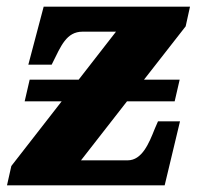

<svg xmlns="http://www.w3.org/2000/svg" viewBox="-20 -556 596 576"><path d="M1 0H474L520 -192H454L444 -169C427 -126 406 -75 363 -75H223L361 -252H504L519 -317H412L537 -477L550 -536H111L65 -362H135L137 -366C163 -418 179 -461 228 -461H328L216 -317H69L54 -252H165L14 -58Z"/></svg>

Font: Noto Serif SemiCondensed Black
Style: Italic
Weight: 900
Width: 4
Italic angle: -12°
Designer: Monotype Design Team
Foundry: Monotype Imaging Inc.
Version: Version 2.014